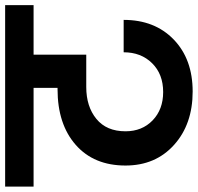

<svg xmlns="http://www.w3.org/2000/svg" viewBox="-52 -748 752 729"><g transform="rotate(-90 323.5 -384.0)"><path d="M-21 -632V-740H668V-632H480V-432H357Q283 -432 236 -393.5Q189 -355 189 -283Q189 -220 230.5 -180Q272 -140 338 -140Q406 -140 447.5 -182Q489 -224 489 -290H612Q612 -172 537.5 -100Q463 -28 340 -28Q216 -28 137.5 -98.5Q59 -169 59 -283Q59 -403 137.5 -472Q216 -541 349 -541H354V-632Z"/></g></svg>

Font: SVN-Poppins SemiBold
Style: Regular
Weight: 600
Designer: Ninad Kale (Devanagari), Jonny Pinhorn (Latin)
Foundry: Indian Type Foundry
Version: Version 3.002 2017